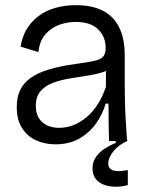

<svg xmlns="http://www.w3.org/2000/svg" viewBox="-20 -547 573 745"><path d="M195 13Q153 13 119 -3Q85 -19 65 -51Q45 -83 45 -132Q45 -170 58.5 -198Q72 -226 100 -245.5Q128 -265 171.5 -278Q215 -291 275 -299Q319 -305 344.5 -310.5Q370 -316 380 -327Q390 -338 390 -361Q390 -405 360.5 -433.5Q331 -462 273 -462Q243 -462 212 -451.5Q181 -441 157.5 -415.5Q134 -390 129 -345L60 -366Q66 -405 84 -434.5Q102 -464 130 -485Q158 -506 195 -516.5Q232 -527 275 -527Q335 -527 377 -506.5Q419 -486 441.5 -442.5Q464 -399 464 -331V-215Q464 -182 465 -144.5Q466 -107 468.5 -70Q471 -33 473 0H403Q402 -38 401.5 -73.5Q401 -109 401 -145H390Q378 -103 352 -67Q326 -31 287 -9Q248 13 195 13ZM210 -51Q236 -51 262 -60.5Q288 -70 312.5 -89.5Q337 -109 357 -139Q377 -169 391 -210V-293L419 -292Q405 -275 377.5 -266.5Q350 -258 316 -253Q282 -248 247.5 -242Q213 -236 184 -225Q155 -214 137 -193Q119 -172 119 -136Q119 -95 144 -73Q169 -51 210 -51ZM476 171Q457 177 433 177.5Q409 178 388 171.5Q367 165 353 149Q339 133 339 106Q339 79 354 59.5Q369 40 390.5 27Q412 14 429 8V-5H474V0Q440 15 420 40Q400 65 400 87Q400 101 407.5 107.5Q415 114 427 116Q439 118 452 116.5Q465 115 476 113Z"/></svg>

Font: Bricolage Grotesque 36pt Light
Style: Regular
Weight: 300
Designer: Mathieu Triay
Foundry: Atelier Triay
Version: Version 1.001;gftools[0.9.33.dev8+g029e19f]